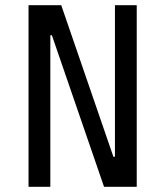

<svg xmlns="http://www.w3.org/2000/svg" viewBox="-20 -720 637 740"><path d="M90 -700H216L417 -116H423V-700H507V0H381L180 -584H174V0H90Z"/></svg>

Font: Strait
Style: Regular
Weight: 400
Width: 3
Designer: Eduardo Rodriguez Tunni
Foundry: Eduardo Rodriguez Tunni
Version: Version 1.001